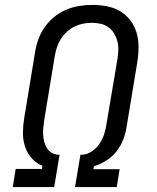

<svg xmlns="http://www.w3.org/2000/svg" viewBox="-20 -763 640 783"><path d="M32 0 44 -74H151L153 -87Q127 -97 108.5 -118.5Q90 -140 81.5 -167Q73 -194 73.5 -223.5Q74 -253 79 -283L123 -550Q127 -576 136.5 -602.5Q146 -629 162 -652Q178 -675 200.5 -693.5Q223 -712 249 -723Q275 -734 302 -738.5Q329 -743 355 -743Q355 -743 355 -743Q355 -743 355 -743Q386 -743 415.5 -737.5Q445 -732 469.5 -717.5Q494 -703 511.5 -680Q529 -657 537 -629.5Q545 -602 545 -571.5Q545 -541 540 -510L496 -244Q492 -218 482 -192.5Q472 -167 454.5 -145Q437 -123 413 -108Q389 -93 363 -85L361 -73H468L456 0H286L308 -132H315Q336 -133 355 -146Q374 -159 386 -177Q398 -195 404.5 -215Q411 -235 414 -256L459 -522Q462 -541 462.5 -559.5Q463 -578 458.5 -595Q454 -612 445 -627Q436 -642 422 -652Q408 -662 390.5 -666Q373 -670 354 -670Q337 -670 319 -666.5Q301 -663 284.5 -655Q268 -647 253.5 -634Q239 -621 229 -605.5Q219 -590 213 -572.5Q207 -555 204 -538L160 -271Q158 -257 156.5 -242Q155 -227 156 -212.5Q157 -198 160.5 -184.5Q164 -171 171 -159.5Q178 -148 190 -140.5Q202 -133 217 -132H223L201 0Z"/></svg>

Font: Iosevka SS04 Extended
Style: Italic
Weight: 400
Width: 7
Italic angle: -9°
Monospace: yes
Designer: Belleve Invis
Foundry: Belleve Invis
Version: Version 19.0.0; ttfautohint (v1.8.4)